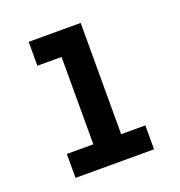

<svg xmlns="http://www.w3.org/2000/svg" viewBox="-101 -607 652 694"><g transform="rotate(-20 225.0 -260.0)"><path d="M74 0V-92H176V-428H83V-520H283V-92H376V0Z"/></g></svg>

Font: Iosevka Etoile Semibold
Style: Regular
Weight: 600
Designer: Belleve Invis
Foundry: Belleve Invis
Version: Version 22.1.2; ttfautohint (v1.8.4)